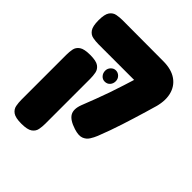

<svg xmlns="http://www.w3.org/2000/svg" viewBox="-216 -714 1037 1037"><g transform="rotate(45 302.0 -196.0)"><path d="M349 11Q296 -6 280.5 -33Q265 -60 282 -105Q298 -146 313 -185Q328 -224 341.5 -263Q355 -302 367.5 -341.5Q380 -381 392.5 -421Q405 -461 418 -503L574 -395Q564 -359 553.5 -324.5Q543 -290 532.5 -255.5Q522 -221 511 -187.5Q500 -154 488 -120Q476 -86 462 -51Q454 -31 442 -12Q430 7 408.5 15Q387 23 349 11ZM123 195Q78 195 59 181.5Q40 168 36 146.5Q32 125 32 103V-240Q32 -263 36 -283.5Q40 -304 59 -317.5Q78 -331 124 -331Q170 -331 188.5 -317.5Q207 -304 211 -283Q215 -262 215 -239V104Q215 126 211 147Q207 168 188 181.5Q169 195 123 195ZM567 -371 408 -403H372H116Q93 -403 71.5 -407Q50 -411 36.5 -430.5Q23 -450 23 -495Q23 -541 36.5 -560Q50 -579 71.5 -583Q93 -587 115 -587L426 -586Q489 -586 527.5 -559Q566 -532 577 -483.5Q588 -435 567 -371ZM281 -284Q264 -284 252.5 -296.7Q241 -309.5 241 -328Q241 -345 253 -357.5Q265 -370 280.8 -370Q297.7 -370 309.9 -357.7Q322 -345.4 322 -327.8Q322 -309 310.5 -296.5Q299.1 -284 281 -284Z"/></g></svg>

Font: Fredoka Light
Style: Regular
Weight: 300
Designer: Ben Nathan
Foundry: Milena B. Brandão, Ben Nathan
Version: Version 2.001